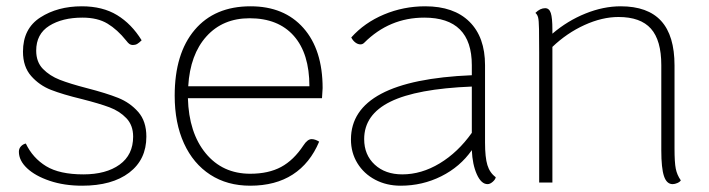

<svg xmlns="http://www.w3.org/2000/svg" viewBox="-20 -580 2253 610"><path d="M40 -98Q40 -108 46.5 -115Q53 -122 62 -124Q84 -78 126.5 -52Q169 -26 245 -26Q317 -26 360 -57Q403 -88 403 -146Q403 -182 381.5 -204.5Q360 -227 328 -239Q296 -251 241 -265Q179 -280 142 -294.5Q105 -309 79 -338.5Q53 -368 53 -416Q53 -489 108 -524.5Q163 -560 240 -560Q306 -560 352 -532Q398 -504 430 -452Q422 -444 416 -440.5Q410 -437 402 -437Q396 -437 391.5 -440Q387 -443 381 -451Q353 -486 321.5 -505Q290 -524 242 -524Q178 -524 136.5 -498Q95 -472 95 -419Q95 -383 116.5 -361Q138 -339 170 -326.5Q202 -314 256 -300Q318 -284 355.5 -269Q393 -254 419 -224.5Q445 -195 445 -146Q445 -73 390.5 -31.5Q336 10 241 10Q184 10 138 -5.5Q92 -21 66 -45.5Q40 -70 40 -98Z M1003 -268H577Q580 -158 633.5 -93Q687 -28 775 -28Q833 -28 873 -49.5Q913 -71 944 -118Q957 -138 970 -138Q981 -138 994 -130Q965 -61 910 -25.5Q855 10 775 10Q702 10 648 -25Q594 -60 564.5 -124.5Q535 -189 535 -276Q535 -410 598.5 -485Q662 -560 776 -560Q883 -560 944 -491Q1005 -422 1005 -300ZM963 -306Q963 -410 913.5 -466Q864 -522 773 -522Q688 -522 636 -464.5Q584 -407 578 -306Z M1555 -17Q1554 -10 1545.5 -2.5Q1537 5 1529 5Q1509 5 1495 -26Q1481 -57 1479 -103Q1442 -50 1382 -20Q1322 10 1253 10Q1208 10 1172 -9Q1136 -28 1115.5 -61.5Q1095 -95 1095 -137Q1095 -325 1479 -341V-373Q1479 -524 1328 -524Q1217 -524 1137 -444Q1132 -439 1125 -439Q1117 -439 1109 -445Q1101 -451 1096 -461Q1138 -508 1200 -534Q1262 -560 1331 -560Q1422 -560 1471.5 -511Q1521 -462 1521 -373V-127Q1521 -80 1528.5 -55.5Q1536 -31 1555 -17ZM1479 -158V-305Q1304 -298 1220.5 -257Q1137 -216 1137 -138Q1137 -88 1170.5 -57Q1204 -26 1258 -26Q1319 -26 1377 -61Q1435 -96 1479 -158Z M2143 -7Q2140 -2 2132 1.5Q2124 5 2117 5Q2098 5 2089.5 -20.5Q2081 -46 2081 -102V-373Q2081 -452 2048 -489Q2015 -526 1945 -526Q1893 -526 1837 -500.5Q1781 -475 1735 -431V0H1693V-413Q1693 -459 1692.5 -487.5Q1692 -516 1689.5 -525Q1687 -534 1681 -539Q1696 -554 1712 -554Q1725 -554 1730 -538.5Q1735 -523 1735 -486V-473Q1783 -514 1840 -537Q1897 -560 1952 -560Q2038 -560 2080.5 -513.5Q2123 -467 2123 -372V-108Q2123 -64 2127 -44Q2131 -24 2143 -7Z"/></svg>

Font: Krub ExtraLight
Style: Regular
Weight: 275
Designer: Ekaluck Peanpanawate
Foundry: Cadson Demak Co.,Ltd.
Version: Version 1.000; ttfautohint (v1.6)